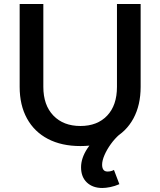

<svg xmlns="http://www.w3.org/2000/svg" viewBox="-20 -720 799 957"><path d="M196 -287Q196 -196 246 -144Q296 -92 381 -92Q465 -92 514 -143.5Q563 -195 563 -287V-700H681V-287Q681 -196 645 -129.5Q609 -63 541.5 -27.5Q474 8 381 8Q287 8 219 -27.5Q151 -63 114.5 -129.5Q78 -196 78 -287V-700H196ZM522 -80 576 -50Q552 -29 532.5 -2Q513 25 501 52.5Q489 80 489 101Q489 117 495.5 126Q502 135 516 135Q534 135 548 127L575 198Q552 208 529.5 212.5Q507 217 490 217Q442 217 413 189.5Q384 162 384 114Q384 68 415.5 20Q447 -28 522 -80Z"/></svg>

Font: Alexandria
Style: Regular
Weight: 400
Designer: Mohamed Gaber
Foundry: Kief Type Foundry
Version: Version 5.100